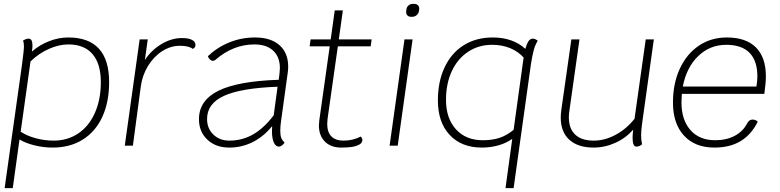

<svg xmlns="http://www.w3.org/2000/svg" viewBox="-20 -754 4038 994"><path d="M545 -329Q545 -225 509.5 -148.5Q474 -72 408 -31Q342 10 253 10Q205 10 158.5 -1.5Q112 -13 81 -32L46 220H4L93 -413Q104 -494 104 -514Q104 -534 99 -543Q103 -547 112 -550.5Q121 -554 128 -554Q148 -554 148 -520V-514Q148 -505 146 -494L145 -487Q184 -521 233.5 -540.5Q283 -560 334 -560Q439 -560 492 -502Q545 -444 545 -329ZM502 -329Q502 -424 459 -474Q416 -524 334 -524Q285 -524 232.5 -500.5Q180 -477 138 -436L87 -72Q119 -51 164.5 -38.5Q210 -26 258 -26Q330 -26 385.5 -63.5Q441 -101 471.5 -170Q502 -239 502 -329Z M992 -522Q992 -507 978 -501Q958 -517 911 -517Q863 -517 819.5 -489Q776 -461 746.5 -413Q717 -365 709 -307L668 0H626L703 -550H745L730 -443Q762 -493 814.5 -525Q867 -557 922 -557Q956 -557 974 -547.5Q992 -538 992 -522Z M1435 -127Q1431 -100 1431 -77Q1431 -54 1436 -40.5Q1441 -27 1453 -17Q1451 -10 1441.5 -2.5Q1432 5 1424 5Q1407 5 1397.5 -16.5Q1388 -38 1388 -74Q1388 -92 1389 -101Q1345 -47 1288.5 -18.5Q1232 10 1167 10Q1097 10 1053.5 -31Q1010 -72 1010 -137Q1010 -234 1110.5 -284Q1211 -334 1423 -341L1427 -373Q1429 -393 1429 -402Q1429 -459 1394.5 -491.5Q1360 -524 1297 -524Q1187 -524 1095 -444Q1088 -439 1083 -439Q1075 -439 1067.5 -445.5Q1060 -452 1056 -463Q1106 -510 1168.5 -535Q1231 -560 1300 -560Q1382 -560 1427 -520Q1472 -480 1472 -409Q1472 -391 1469 -373ZM1397 -157 1417 -305Q1228 -298 1140 -258Q1052 -218 1052 -138Q1052 -89 1084.5 -57.5Q1117 -26 1167 -26Q1234 -26 1290 -58Q1346 -90 1397 -157Z M1676 -140Q1674 -120 1674 -113Q1674 -70 1695.5 -48Q1717 -26 1758 -26Q1808 -26 1847 -47Q1856 -39 1856 -29Q1856 -22 1851.5 -15.5Q1847 -9 1841 -6Q1824 3 1803 6.5Q1782 10 1746 10Q1693 10 1662 -21Q1631 -52 1631 -105Q1631 -113 1633 -131L1687 -514H1583L1588 -550H1692L1713 -700H1755L1734 -550H1904L1899 -514H1729Z M2074 -550H2116L2039 0H1997ZM2083 -697 2084 -704Q2085 -717 2094.5 -725.5Q2104 -734 2118 -734H2124Q2137 -734 2144.5 -726Q2152 -718 2150 -704L2149 -697Q2147 -684 2137 -675.5Q2127 -667 2114 -667H2108Q2095 -667 2088 -675.5Q2081 -684 2083 -697Z M2764 -543Q2751 -523 2743.5 -495.5Q2736 -468 2729 -424L2639 220H2597L2632 -35Q2601 -13 2560.5 -1.5Q2520 10 2475 10Q2369 10 2308 -55.5Q2247 -121 2247 -234Q2247 -332 2282 -406Q2317 -480 2381 -520Q2445 -560 2531 -560Q2635 -560 2700 -501Q2714 -554 2737 -554Q2751 -554 2764 -543ZM2688 -436 2691 -456Q2662 -488 2620.5 -505Q2579 -522 2528 -522Q2458 -522 2403.5 -486Q2349 -450 2319 -385.5Q2289 -321 2289 -237Q2289 -141 2340.5 -84.5Q2392 -28 2479 -28Q2529 -28 2566.5 -40.5Q2604 -53 2639 -82Z M3304 -113Q3299 -75 3299 -52Q3299 -30 3304 -7Q3299 -2 3291 1.5Q3283 5 3274 5Q3255 5 3255 -40Q3255 -58 3258 -83Q3220 -39 3165.5 -14.5Q3111 10 3053 10Q2972 10 2927.5 -30.5Q2883 -71 2883 -145Q2883 -164 2886 -185L2938 -550H2980L2928 -182Q2925 -164 2925 -147Q2925 -88 2958 -57Q2991 -26 3054 -26Q3111 -26 3167 -56Q3223 -86 3265 -139L3323 -550H3365Z M3510 -268Q3508 -240 3508 -225Q3508 -133 3554.5 -80.5Q3601 -28 3682 -28Q3740 -28 3783 -50.5Q3826 -73 3848 -115Q3858 -135 3876 -135Q3892 -135 3903 -124Q3869 -56 3813.5 -23Q3758 10 3678 10Q3578 10 3521 -52Q3464 -114 3464 -223Q3464 -322 3499.5 -398.5Q3535 -475 3598 -517.5Q3661 -560 3743 -560Q3842 -560 3893.5 -508.5Q3945 -457 3945 -359Q3945 -325 3937 -268ZM3515 -306H3896Q3901 -334 3901 -358Q3901 -439 3860.5 -480.5Q3820 -522 3740 -522Q3655 -522 3594.5 -463.5Q3534 -405 3515 -306Z"/></svg>

Font: Krub ExtraLight
Style: Italic
Weight: 275
Italic angle: -8°
Designer: Ekaluck Peanpanawate
Foundry: Cadson Demak Co.,Ltd.
Version: Version 1.000; ttfautohint (v1.6)